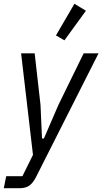

<svg xmlns="http://www.w3.org/2000/svg" viewBox="-41 -799 543 1019"><path d="M403 -516H482L149 143Q132 175 112.5 187.5Q93 200 61 200H-21L-8 136H78L134 23L71 -516H143L174 -242L182 -64H192L269 -242ZM301 -585 256 -611 354 -779 415 -742Z"/></svg>

Font: IBM Plex Sans Condensed
Style: Italic
Weight: 400
Width: 3
Italic angle: -11°
Designer: Mike Abbink, Paul van der Laan, Pieter van Rosmalen
Foundry: Bold Monday
Version: Version 1.3